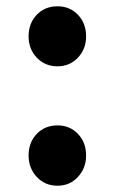

<svg xmlns="http://www.w3.org/2000/svg" viewBox="-20 -577 365 611"><path d="M163 -366Q123 -366 97 -393.5Q71 -421 71 -461Q71 -503 97 -530Q123 -557 163 -557Q202 -557 228 -530Q254 -503 254 -461Q254 -421 228 -393.5Q202 -366 163 -366ZM163 14Q123 14 97 -14Q71 -42 71 -82Q71 -124 97 -151Q123 -178 163 -178Q202 -178 228 -151Q254 -124 254 -82Q254 -42 228 -14Q202 14 163 14Z"/></svg>

Font: Noto Sans SC
Style: Bold
Weight: 700
Designer: Ryoko NISHIZUKA  (kana, bopomofo & ideographs); Paul D. Hunt (Latin, Greek & Cyrillic); Sandoll Communications , Soo-you
Foundry: Adobe
Version: Version 2.004-H2;hotconv 1.0.118;makeotfexe 2.5.65603